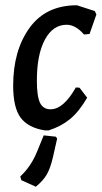

<svg xmlns="http://www.w3.org/2000/svg" viewBox="-20 -488 388 729"><path d="M272 -468 340 -446 346 -433 320 -359 299 -357Q267 -394 233 -394Q181 -394 150.5 -337.5Q120 -281 120 -182Q120 -122 132 -97.5Q144 -73 172 -73Q221 -73 268 -156L282 -155L311 -117Q280 -64 246 -36Q212 -8 165 7H150Q87 -3 58.5 -41Q30 -79 30 -163Q30 -296 92 -382Q154 -468 272 -468ZM116 221 61 196 57 182Q98 144 121 87L146 26L192 31L197 38L181 109Q171 152 157 175.5Q143 199 116 221Z"/></svg>

Font: Alegreya Sans SC Medium
Style: Italic
Weight: 500
Italic angle: -7°
Designer: Juan Pablo del Peral
Foundry: Huerta Tipografica
Version: Version 2.007